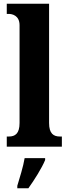

<svg xmlns="http://www.w3.org/2000/svg" viewBox="-20 -780 365 1021"><path d="M16 0H309V-54H299C265 -54 241 -69 241 -126V-760H16V-706H27C44 -706 84 -698 84 -646V-126C84 -69 60 -54 27 -54H16ZM72 208V221H131C162 178 203 113 220 71V61H111C104 105 84 168 72 208Z"/></svg>

Font: Noto Serif Myanmar Condensed ExtraBold
Style: Regular
Weight: 800
Width: 3
Designer: Ben Mitchell and the Monotype Design Team
Foundry: Monotype Imaging Inc.
Version: Version 2.106